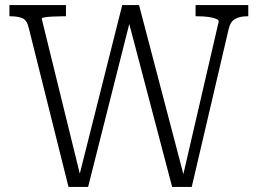

<svg xmlns="http://www.w3.org/2000/svg" viewBox="-20 -730 1012 754"><path d="M17 -710H239V-666H226Q206 -666 187 -665Q168 -664 156 -662Q144 -660 144 -656L300 -21L286 -19L460 -710H526L707 -20H694L839 -646Q839 -652 827.5 -656.5Q816 -661 798 -663.5Q780 -666 759 -666H748V-710H955V-666H949Q923 -666 904 -656Q885 -646 878 -616L733 4H656L480 -665L496 -669L326 4H249L93 -620Q86 -651 68 -658.5Q50 -666 23 -666H17Z"/></svg>

Font: Roboto Serif SemiCondensed ExtraLight
Style: Regular
Weight: 250
Width: 4
Designer: Greg Gazdowicz
Foundry: Commercial Type
Version: Version 1.007